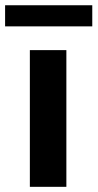

<svg xmlns="http://www.w3.org/2000/svg" viewBox="-50 -722 377 742"><path d="M0 0ZM206.5 0H65.4V-528.3H206.5ZM306.6 -620.1H-30.3V-701.7H306.6Z"/></svg>

Font: Roboto
Style: Bold
Weight: 700
Designer: Google
Version: Version 2.134; 2016; ttfautohint (v1.6)